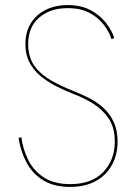

<svg xmlns="http://www.w3.org/2000/svg" viewBox="-20 -728 528 756"><path d="M64 -188 53 -185Q61 -133 84 -89Q107 -45 149.5 -18.5Q192 8 257 8Q302 8 336.5 -5.5Q371 -19 394.5 -43Q418 -67 430.5 -99.5Q443 -132 443 -170Q443 -214 428.5 -246Q414 -278 389.5 -301Q365 -324 334.5 -340Q304 -356 273 -368Q224 -387 182.5 -410.5Q141 -434 116 -468Q91 -502 91 -554Q91 -622 134.5 -659Q178 -696 246 -696Q298 -696 333 -677Q368 -658 389 -630Q410 -602 419 -574L430 -578Q421 -607 398 -637Q375 -667 337.5 -687.5Q300 -708 246 -708Q198 -708 160.5 -689.5Q123 -671 101.5 -636.5Q80 -602 80 -554Q80 -514 95.5 -483.5Q111 -453 137.5 -430.5Q164 -408 197.5 -390.5Q231 -373 267 -359Q307 -344 345 -321Q383 -298 407.5 -262Q432 -226 432 -170Q432 -98 386.5 -50.5Q341 -3 257 -3Q193 -3 152.5 -29.5Q112 -56 91 -98.5Q70 -141 64 -188Z"/></svg>

Font: Jost Thin
Style: Regular
Weight: 250
Version: Version 3.710